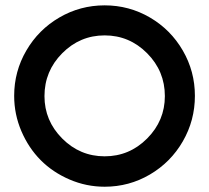

<svg xmlns="http://www.w3.org/2000/svg" viewBox="-20 -690 786 721"><path d="M33.2 -330.1Q33.2 -421.9 78.9 -500.2Q124.5 -578.6 202.9 -624.3Q281.2 -669.9 373 -669.9Q464.8 -669.9 543 -624.3Q621.1 -578.6 666.5 -500.2Q711.9 -421.9 711.9 -330.1Q711.9 -237.8 666.5 -159.2Q621.1 -80.6 543 -34.7Q464.8 11.2 373 11.2Q304.2 11.2 241.2 -15.9Q178.2 -43 132.8 -88.6Q87.4 -134.3 60.3 -197.5Q33.2 -260.7 33.2 -330.1ZM147 -329.1Q147 -236.8 213.6 -169.9Q280.3 -103 373 -103Q465.8 -103 532.5 -169.9Q599.1 -236.8 599.1 -329.1Q599.1 -422.9 532.5 -490Q465.8 -557.1 373 -557.1Q280.3 -557.1 213.6 -490Q147 -422.9 147 -329.1Z"/></svg>

Font: Human Sans Medium
Style: Regular
Weight: 500
Designer: Tim Radville
Foundry: Continuum
Version: Version 1.000;FEAKit 1.0